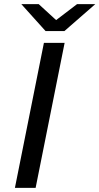

<svg xmlns="http://www.w3.org/2000/svg" viewBox="-20 -907 480 927"><path d="M52 0 192 -700H292L152 0ZM200 -757 83 -887H167L251 -810L352 -887H440L291 -757Z"/></svg>

Font: Montserrat Medium
Style: Italic
Weight: 500
Italic angle: -11.3°
Designer: Julieta Ulanovsky
Foundry: Julieta Ulanovsky
Version: Version 9.000; ttfautohint (v1.8.4.7-5d5b)